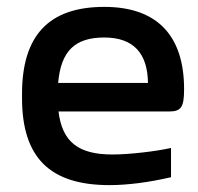

<svg xmlns="http://www.w3.org/2000/svg" viewBox="-20 -529 574 558"><path d="M515 -270C515 -422 440 -509 283 -509C123 -509 44 -427 44 -256V-244C44 -71 125 9 298 9C350 9 413 1 477 -14V-99C433 -89 355 -80 307 -80C208 -80 161 -116 150 -205H471C507 -205 515 -218 515 -270ZM149 -288C157 -380 197 -420 283 -420C369 -420 409 -373 410 -288Z"/></svg>

Font: LT Wave Text Medium
Style: Regular
Weight: 500
Designer: Daniel Lyons
Version: Version 2.5 (Glyphs App)